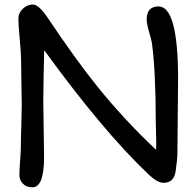

<svg xmlns="http://www.w3.org/2000/svg" viewBox="-20 -777 837 836"><path d="M752.4 -108.4Q752.4 -85 744.6 -30.3Q736.8 19 692.4 19Q665.5 19 628.4 -16.1Q429.7 -204.1 172.4 -558.6L169.9 -447.8L168.5 -336.4Q168.5 -295.9 170.2 -214.8Q171.9 -133.8 171.9 -92.8Q171.9 38.6 121.1 38.6Q94.2 38.6 78.6 21.5Q64.5 6.3 64.5 -14.6Q64.5 -35.2 67.6 -76.7Q70.8 -118.2 70.8 -138.7Q70.8 -168.9 72.8 -229.2Q74.7 -289.6 74.7 -319.8Q74.7 -352.1 73.2 -417.2Q71.8 -482.4 71.8 -514.6Q71.8 -545.4 65.9 -606.2Q60.1 -667 60.1 -697.8Q60.1 -720.2 79.3 -738.8Q98.6 -757.3 123 -757.3Q148.9 -757.3 187 -700.7Q308.6 -518.6 405.8 -397.9Q521.5 -254.9 659.7 -124.5Q661.1 -145.5 659.7 -186.5L658.2 -248Q658.2 -462.4 641.6 -589.4Q639.6 -602.1 628.4 -640.6Q618.7 -673.8 618.7 -692.4Q618.7 -749 670.4 -749Q755.4 -749 755.4 -432.1Q755.4 -377.9 753.9 -270.3Q752.4 -162.6 752.4 -108.4Z"/></svg>

Font: Bharatayuddha
Style: Regular
Weight: 400
Designer: R.S. Wihananto
Foundry: R.S. Wihananto
Version: Version 2.0.1